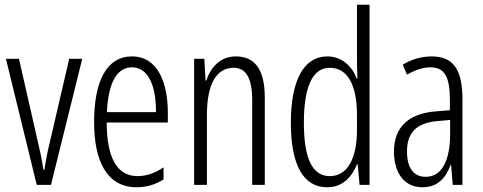

<svg xmlns="http://www.w3.org/2000/svg" viewBox="-20 -780 2037 810"><path d="M135 0H195L327 -532H272L189 -175C179 -134 172 -96 167 -64H163C157 -107 148 -147 139 -185L60 -532H5Z M537 -542C430 -542 377 -438 377 -265C377 -102 430 10 556 10C599 10 637 -2 670 -23V-74C633 -49 597 -37 560 -37C473 -37 431 -115 430 -263H688V-305C688 -432 645 -542 537 -542ZM537 -496C609 -496 639 -410 638 -307H431C437 -435 475 -496 537 -496Z M975 -542C909 -542 869 -496 850 -440H847L842 -532H799V0H853V-295C853 -431 896 -494 966 -494C1017 -494 1044 -452 1044 -357V0H1097V-370C1097 -488 1054 -542 975 -542Z M1360 10C1427 10 1465 -35 1486 -87H1489L1497 0H1539V-760H1486V-520C1486 -498 1487 -476 1488 -449H1485C1466 -499 1423 -542 1361 -542C1263 -542 1207 -444 1207 -262C1207 -85 1259 10 1360 10ZM1371 -37C1295 -37 1262 -117 1262 -262C1262 -413 1298 -494 1371 -494C1446 -494 1486 -422 1486 -295V-233C1486 -109 1445 -37 1371 -37Z M1801 -542C1759 -542 1716 -530 1679 -507L1697 -465C1735 -487 1768 -496 1795 -496C1854 -496 1878 -459 1878 -358V-315L1817 -310C1705 -301 1642 -245 1642 -140C1642 -61 1678 10 1762 10C1828 10 1861 -31 1881 -84H1883L1890 0H1931V-360C1931 -485 1894 -542 1801 -542ZM1823 -269 1879 -274V-216C1879 -106 1846 -34 1776 -34C1726 -34 1697 -70 1697 -141C1697 -220 1737 -261 1823 -269Z"/></svg>

Font: Noto Sans Gurmukhi UI ExtraCondensed Light
Style: Regular
Weight: 300
Width: 2
Designer: Jelle Bosma - Monotype Design Team
Foundry: Monotype Imaging Inc.
Version: Version 2.004